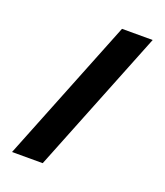

<svg xmlns="http://www.w3.org/2000/svg" viewBox="-133 -804 766 894"><g transform="rotate(20 250.5 -357.0)"><path d="M317 -714H469L184 0H32Z"/></g></svg>

Font: Prompt SemiBold
Style: Regular
Weight: 600
Designer: Katatrad Team
Foundry: CadsonDemak
Version: Version 1.000